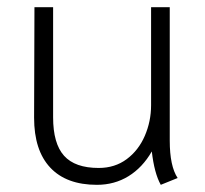

<svg xmlns="http://www.w3.org/2000/svg" viewBox="-20 -505 570 535"><path d="M75 -177 76 -485H128V-178Q128 -105 158.5 -71Q189 -37 255 -37Q300 -37 333 -61.5Q366 -86 383.5 -126.5Q401 -167 401 -212V-485H453V-113Q453 -42 475 -9L428 10Q410 -22 403 -83Q377 -38 338 -14Q299 10 250 10Q165 10 120 -38Q75 -86 75 -177Z"/></svg>

Font: Niramit ExtraLight
Style: Regular
Weight: 200
Designer: Katatrad Aksorn Co.,Ltd.
Foundry: Cadson Demak Co.,Ltd.
Version: Version 1.000; ttfautohint (v1.6)